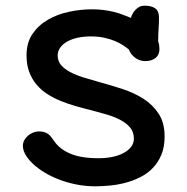

<svg xmlns="http://www.w3.org/2000/svg" viewBox="-20 -634 650 668"><path d="M59.6 -126.5Q59.6 -137.7 64.9 -147Q70.3 -156.2 78.4 -162.8Q86.4 -169.4 96.2 -173.1Q106 -176.8 115.2 -176.8Q126.5 -176.8 134.3 -174.3Q142.1 -171.9 147.9 -167.5Q153.8 -163.1 158.2 -157.2Q162.6 -151.4 167.5 -144.5Q187 -115.2 224.6 -99.4Q262.2 -83.5 322.8 -83.5Q347.7 -83.5 369.9 -87.9Q392.1 -92.3 408.9 -101.1Q425.8 -109.9 435.8 -122.6Q445.8 -135.3 445.8 -151.9Q445.8 -174.3 432.9 -189.9Q419.9 -205.6 398.7 -216.8Q377.4 -228 350.6 -235.8Q323.7 -243.7 295.4 -251Q269.5 -257.3 243.2 -264.9Q216.8 -272.5 191.9 -282.5Q167 -292.5 145.3 -306.4Q123.5 -320.3 107.4 -339.4Q91.3 -358.4 81.8 -383.5Q72.3 -408.7 72.3 -441.4Q72.3 -485.4 93 -515.9Q113.8 -546.4 146.7 -565.4Q179.7 -584.5 220.2 -593Q260.7 -601.6 299.8 -601.6Q322.3 -601.6 340.8 -599.1Q359.4 -596.7 375.5 -592.8Q391.6 -588.9 406.2 -583.3Q420.9 -577.6 435.5 -571.8Q437.5 -579.1 441.7 -586.7Q445.8 -594.2 451.7 -600.3Q457.5 -606.4 465.3 -610.4Q473.1 -614.3 482.9 -614.3Q506.8 -614.3 520 -605Q533.2 -595.7 533.2 -572.3Q533.2 -553.7 531.7 -533.7Q530.3 -513.7 530.3 -489.7Q532.7 -483.9 533.7 -476.8Q534.7 -469.7 534.7 -464.4Q534.7 -452.6 530.8 -444.6Q526.9 -436.5 520 -431.4Q513.2 -426.3 504.2 -423.8Q495.1 -421.4 484.4 -421.4Q474.6 -421.4 465.6 -424.8Q456.5 -428.2 449.2 -433.8Q441.9 -439.5 436.5 -446.8Q431.2 -454.1 428.2 -461.9Q420.4 -468.3 408.4 -476.3Q396.5 -484.4 380.1 -491.2Q363.8 -498 342.8 -502.7Q321.8 -507.3 296.4 -507.3Q271.5 -507.3 250.2 -502.7Q229 -498 213.6 -489.3Q198.2 -480.5 189.5 -468.3Q180.7 -456.1 180.7 -440.9Q180.7 -421.4 192.6 -407.5Q204.6 -393.6 224.6 -383.1Q244.6 -372.6 271.2 -364.3Q297.9 -356 326.7 -348.1Q366.2 -337.4 406.5 -324.2Q446.8 -311 479.2 -290.3Q511.7 -269.5 532.2 -238Q552.7 -206.5 552.7 -159.2Q552.7 -122.6 541.5 -95.7Q530.3 -68.8 511.7 -49.6Q493.2 -30.3 468.5 -17.8Q443.8 -5.4 417.2 1.7Q390.6 8.8 363.3 11.5Q335.9 14.2 311.5 14.2Q277.3 14.2 245.6 7.8Q213.9 1.5 185.8 -9.3Q157.7 -20 134.5 -34.2Q111.3 -48.3 94.7 -64Q78.1 -79.6 68.8 -95.7Q59.6 -111.8 59.6 -126.5Z"/></svg>

Font: Autour One
Style: Regular
Weight: 400
Version: Version 1.007; ttfautohint (v0.92) -l 24 -r 24 -G 200 -x 7 -